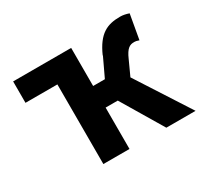

<svg xmlns="http://www.w3.org/2000/svg" viewBox="-110 -655 858 808"><g transform="rotate(-30 319.0 -251.0)"><path d="M181 -387V0H308V-201H367L487 0H629L462 -259L494 -329C513 -373 529 -380 550 -380C556 -380 562 -379 573 -375L594 -494C580 -499 565 -502 552 -502C489 -502 445 -483 407 -397H408L365 -306H308V-491H26V-387Z"/></g></svg>

Font: Source Sans Pro SemBd
Style: Regular
Weight: 700
Designer: Paul D. Hunt
Foundry: Adobe Systems Incorporated
Version: Version 2.020;PS 2.0;hotconv 1.0.86;makeotf.lib2.5.63406